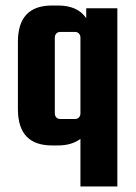

<svg xmlns="http://www.w3.org/2000/svg" viewBox="-20 -518 492 697"><path d="M190 10C224 10 251 2 272 -14V159H406V-488H293V-452C272 -483 238 -498 190 -498H169C86 -498 45 -454 45 -366V-122C45 -34 86 10 169 10ZM272 -106C272 -95 264 -86 253 -86H198C187 -86 179 -95 179 -106V-382C179 -393 187 -402 198 -402H253C264 -402 272 -393 272 -382Z"/></svg>

Font: sklik
Style: Regular
Weight: 400
Designer: Joe Prince
Foundry: Joe Prince
Version: Version 1.001